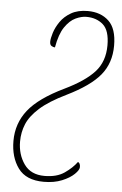

<svg xmlns="http://www.w3.org/2000/svg" viewBox="-53 -762 515 810"><g transform="rotate(5 204.5 -357.0)"><path d="M163 10Q88 10 54.5 -36Q21 -82 21 -151Q21 -225 65.5 -281.5Q110 -338 216 -389Q301 -430 341 -474Q381 -518 381 -587Q381 -650 353 -674.5Q325 -699 282 -699Q261 -699 236.5 -687.5Q212 -676 191.5 -646Q171 -616 161 -559Q154 -559 146.5 -563.5Q139 -568 139 -581Q139 -595 146.5 -619Q154 -643 170.5 -667Q187 -691 215.5 -707.5Q244 -724 286 -724Q341 -724 375 -692Q409 -660 409 -588Q409 -514 367 -463Q325 -412 227 -364Q155 -329 116.5 -294.5Q78 -260 63.5 -225Q49 -190 49 -151Q49 -96 77.5 -55.5Q106 -15 164 -15Q216 -15 248.5 -37.5Q281 -60 300 -86Q310 -82 310 -65Q310 -53 291.5 -35Q273 -17 240 -3.5Q207 10 163 10Z"/></g></svg>

Font: Noto Serif ExtraCondensed Thin
Style: Italic
Weight: 100
Width: 2
Italic angle: -12°
Designer: Monotype Design Team
Foundry: Monotype Imaging Inc.
Version: Version 2.013